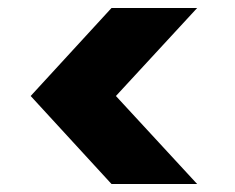

<svg xmlns="http://www.w3.org/2000/svg" viewBox="-20 -591 591 482"><path d="M475 -129 271 -350 475 -571H260L57 -350L260 -129Z"/></svg>

Font: Poppins
Style: Bold
Weight: 700
Designer: Ninad Kale (Devanagari), Jonny Pinhorn (Latin)
Foundry: Indian Type Foundry
Version: 4.004